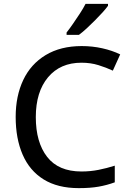

<svg xmlns="http://www.w3.org/2000/svg" viewBox="-20 -962 673 992"><path d="M401 -638Q291 -638 228 -562.5Q165 -487 165 -357Q165 -227 223.5 -151.5Q282 -76 401 -76Q447 -76 489.5 -84.5Q532 -93 573 -106V-20Q532 -5 489 2.5Q446 10 387 10Q278 10 205.5 -35Q133 -80 97 -163Q61 -246 61 -358Q61 -466 100 -548.5Q139 -631 216 -677.5Q293 -724 402 -724Q457 -724 508.5 -712.5Q560 -701 601 -681L563 -597Q529 -613 488.5 -625.5Q448 -638 401 -638ZM538 -932Q528 -918 510 -898Q492 -878 470.5 -856.5Q449 -835 428 -815.5Q407 -796 388 -782H324V-794Q339 -813 357 -839Q375 -865 393 -892.5Q411 -920 422 -942H538Z"/></svg>

Font: Noto Sans Sundanese Medium
Style: Regular
Weight: 500
Version: Version 2.003